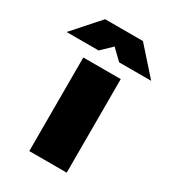

<svg xmlns="http://www.w3.org/2000/svg" viewBox="-271 -828 828 924"><g transform="rotate(30 143.0 -366.0)"><path d="M39 -520H247V0H39ZM378 -586H200L143 -641L86 -586H-92L38 -732H248Z"/></g></svg>

Font: Aspekta 1000
Style: Regular
Weight: 1000
Designer: Ivo Dolenc
Version: Version 2.000